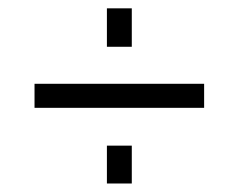

<svg xmlns="http://www.w3.org/2000/svg" viewBox="-20 -510 577 456"><path d="M233.9 -398.9V-490.2H293V-398.9ZM62 -253.9V-311H464.8V-253.9ZM233.9 -74.2V-164.1H293V-74.2Z"/></svg>

Font: Rawline
Style: Italic
Weight: 400
Italic angle: -12°
Designer: Matt McInerney, Pablo Impallari, Rodrigo Fuenzalida
Foundry: Matt McInerney, Pablo Impallari, Rodrigo Fuenzalida
Version: Version 4.020;PS 004.020;hotconv 1.0.88;makeotf.lib2.5.64775